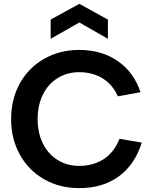

<svg xmlns="http://www.w3.org/2000/svg" viewBox="-20 -965 781 992"><path d="M37.4 -350Q37.4 -453 82.9 -534.5Q128.3 -616 208.6 -661.5Q288.8 -707 388.9 -707Q505.5 -707 588.6 -649.4Q671.6 -591.8 706 -488.7L589 -467.2Q570.6 -509.2 540.4 -537.1Q510.2 -565.1 472 -578.6Q433.8 -592.1 389.9 -592.1Q327 -592.1 277.9 -561.6Q228.7 -531.1 201.6 -476Q174.4 -420.8 174.4 -350Q174.4 -278.6 201.6 -223.7Q228.7 -168.8 277.9 -138.4Q327 -107.9 389.9 -107.9Q459.8 -107.9 513.9 -141.6Q568.1 -175.3 597.5 -247.7L712.5 -228.3Q676.6 -113.7 593.3 -53.3Q510 7 388.9 7Q288.8 7 208.6 -38.5Q128.3 -84 82.9 -165.5Q37.4 -247 37.4 -350ZM241.8 -863.8 389.9 -945.2 537.5 -863.8V-764.5L389.9 -848.9L241.8 -764.5Z"/></svg>

Font: AF Albert Sans Medium
Style: Regular
Weight: 500
Designer: Andreas Rasmussen
Foundry: a.Foundry
Version: Version 1.300;Glyphs 3.2 (3231)